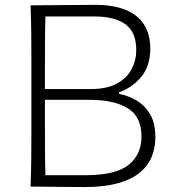

<svg xmlns="http://www.w3.org/2000/svg" viewBox="-20 -754 695 776"><path d="M163.6 -45.9Q162.1 -95.7 161.9 -144Q161.6 -192.4 161.6 -249V-350.6H341.8Q440.4 -350.6 496.1 -316.7Q551.8 -282.7 551.8 -201.7Q551.8 -129.9 500.2 -87.9Q448.7 -45.9 324.2 -45.9ZM320.8 2Q402.3 2 457.5 -13.7Q512.7 -29.3 545.9 -57.1Q579.1 -85 593.5 -121.6Q607.9 -158.2 607.9 -199.7Q607.9 -257.8 585.7 -293.9Q563.5 -330.1 529.8 -349.1Q496.1 -368.2 461.4 -374.5V-381.3Q515.1 -399.9 551.3 -443.8Q587.4 -487.8 587.4 -558.1Q587.4 -613.3 563.2 -652.8Q539.1 -692.4 489.5 -713.4Q439.9 -734.4 363.3 -734.4Q293 -734.4 228 -733.4Q163.1 -732.4 103.5 -732.4Q106 -670.4 106.4 -613.3Q106.9 -556.2 106.9 -488.3V-243.7Q106.9 -176.3 106.4 -119.1Q106 -62 103.5 0Q133.3 0 190.2 1Q247.1 2 320.8 2ZM161.6 -394V-482.9Q161.6 -539.6 161.9 -588.4Q162.1 -637.2 163.6 -687.5H359.9Q444.3 -687.5 487.5 -655.5Q530.8 -623.5 530.8 -551.3Q530.8 -510.7 512 -474.6Q493.2 -438.5 452.4 -416.3Q411.6 -394 345.2 -394Z"/></svg>

Font: Pinar VF
Style: Regular
Weight: 300
Designer: Amin Abedi
Version: Version 2.000